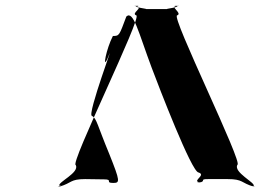

<svg xmlns="http://www.w3.org/2000/svg" viewBox="-20 -652 981 699"><path d="M532 -406C558 -337 678 -24 703 -24C731 -15 682 5 703 11C728 11 680 13 705 13C734 7 703 0 738 0H809C865 0 858 14 902 27C927 27 879 25 904 25C909 12 830 -24 844 -52C869 -52 600 -596 625 -596C646 -604 594 -630 625 -630C650 -630 597 -632 622 -632C643 -626 574 -619 590 -619H510C526 -619 457 -626 478 -632C503 -632 451 -630 476 -630C505 -624 455 -604 476 -596C501 -596 231 -51 256 -51C270 -23 190 11 196 24C221 24 173 27 198 27C242 14 235 0 290 0C315 0 334 1 359 1C393 1 361 14 392 14C417 14 418 9 378 -91C334 -197 332 -221 315 -230C294 -230 411 -538 371 -438C352 -396 367 -475 391 -521C415 -521 414 -523 440 -592C466 -615 484 -534 532 -406Z"/></svg>

Font: Hussar Przerywany
Style: Regular
Weight: 400
Foundry: Cannot Into Space Fonts
Version: Version 0.982